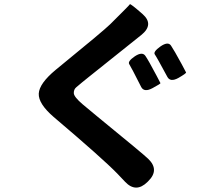

<svg xmlns="http://www.w3.org/2000/svg" viewBox="-20 -828 1040 904"><path d="M674 29Q620 82 569 28L532 -11Q464 -81 233 -277Q160 -340 162.5 -387.5Q165 -435 242 -499L270 -522Q465 -681 499 -714Q525 -739 532 -747Q539 -754 566 -781Q589 -804 591.5 -808Q594 -812 651 -762Q707 -713 645 -663L396 -464Q367 -441 339 -417Q327 -407 327.5 -389.5Q328 -372 369 -337L440 -278Q658 -100 678 -80Q732 -28 678 25ZM698 -413Q659 -392 645 -418Q597 -513 588.5 -526Q580 -539 615 -563Q650 -586 664.5 -565Q679 -544 717 -472Q734 -439 735.5 -436.5Q737 -434 698 -413ZM820 -461Q782 -440 768 -466Q718 -559 709 -571.5Q700 -584 735 -609Q771 -634 785 -613.5Q799 -593 836 -525Q853 -492 856 -487Q858 -483 820 -461Z"/></svg>

Font: Resource Han Rounded JP
Style: Bold
Weight: 700
Designer: Cyano Hao (round all glyphs); Ryoko NISHIZUKA 西塚涼子 (kana, bopomofo & ideographs); Paul D. Hunt (Latin, Greek & Cyrillic)
Foundry: Cyano Hao
Version: 0.990